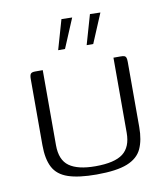

<svg xmlns="http://www.w3.org/2000/svg" viewBox="-69 -627 602 690"><g transform="rotate(-10 231.5 -282.0)"><path d="M103 -399V-125Q103 -71 134.5 -48.5Q166 -26 230 -26Q300 -26 330.5 -49.5Q361 -73 361 -125V-399Q362 -399 365.5 -399Q369 -399 373 -399Q377 -399 381 -399Q385 -399 386 -399Q396 -399 400.5 -397.5Q405 -396 407 -391Q409 -386 409 -375V-137Q409 -90 394.5 -58.5Q380 -27 341 -11.5Q302 4 229 4Q164 4 125.5 -9Q87 -22 71 -52.5Q55 -83 55 -134V-375Q55 -389 59 -394Q63 -399 75 -399Q82 -399 88.5 -399Q95 -399 103 -399ZM274 -460 305 -568 343 -567 298 -460ZM170 -460 201 -568 240 -567 195 -460Z"/></g></svg>

Font: Genos Light
Style: Regular
Weight: 300
Designer: Robert E. Leuschke
Foundry: Robert E. Leuschke
Version: Version 1.010